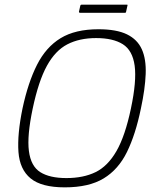

<svg xmlns="http://www.w3.org/2000/svg" viewBox="-20 -802 663 827"><path d="M77 -335Q101 -447 139.5 -523Q178 -599 241 -637.5Q304 -676 404 -676Q482 -676 527 -654Q572 -632 591 -589.5Q610 -547 607.5 -483Q605 -419 587 -335Q564 -223 527 -147.5Q490 -72 426.5 -33.5Q363 5 259 5Q159 5 112 -33.5Q65 -72 59.5 -147.5Q54 -223 77 -335ZM121 -335Q96 -217 104.5 -151.5Q113 -86 153.5 -60.5Q194 -35 266 -35Q339 -35 391.5 -60.5Q444 -86 481.5 -151Q519 -216 544 -335Q569 -453 560 -519Q551 -585 509 -611.5Q467 -638 394 -638Q322 -638 270 -611Q218 -584 182 -518.5Q146 -453 121 -335ZM523 -751Q523 -749 522 -748Q521 -747 519 -747H324Q322 -747 321 -748.5Q320 -750 320 -751L326 -778Q327 -780 328 -781Q329 -782 331 -782H526Q528 -782 529 -781.5Q530 -781 529 -778Z"/></svg>

Font: Glory Thin ExtraLight
Style: Italic
Weight: 250
Italic angle: -12°
Version: Version 1.011